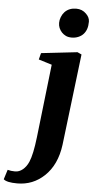

<svg xmlns="http://www.w3.org/2000/svg" viewBox="-190 -870 576 1166"><g transform="rotate(5 98.0 -287.0)"><path d="M-103.5 180.7Q-83 186.5 -57.9 186.5Q-32.7 186.5 -11 168.5Q10.7 150.4 23.9 120.1Q43.9 74.2 56.2 -31.7L107.4 -478.5L26.4 -503.4L36.6 -543L256.8 -567.9L282.2 -556.2L215.3 0Q199.2 123.5 126 192.4Q56.6 257.8 -38.6 257.8Q-103 257.8 -122.1 239.7ZM178.2 -660.2Q148.9 -674.3 135.7 -705.1Q129.9 -718.8 129.9 -736.1Q129.9 -753.4 137 -771.5Q144 -789.6 156.2 -802.7Q182.6 -830.6 226.6 -830.6Q263.2 -830.6 287.6 -805.7Q309.6 -784.2 309.6 -758.5Q309.6 -732.9 303.2 -714.4Q296.9 -695.8 284.7 -682.4Q272.5 -668.9 253.7 -661.1Q234.9 -653.3 213.9 -653.3Q192.9 -653.3 178.2 -660.2Z"/></g></svg>

Font: Merriweather
Style: Heavy Italic
Weight: 900
Italic angle: -7°
Designer: Eben Sorkin
Foundry: Eben Sorkin
Version: Version 1.001